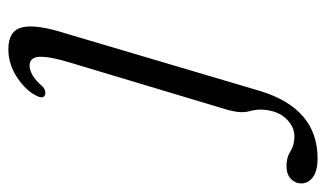

<svg xmlns="http://www.w3.org/2000/svg" viewBox="-295 -329 762 448"><g transform="rotate(-90 86.0 -105.0)"><path d="M232.5 -334.5 97.5 121.5Q56.5 255 -59.5 255Q-88.5 255 -103.2 244.2Q-118 233.5 -118 217Q-118 203 -107.5 192.8Q-97 182.5 -77 182.5Q-57 182.5 -42.8 191.8Q-28.5 201 -8 201Q14 201 32.5 182.2Q51 163.5 54 129.5Q55.5 113.5 50.2 94.8Q45 76 54 44L162 -316Q178 -367 177.5 -392Q177 -417 157 -417Q146.5 -417 134 -409.8Q121.5 -402.5 107.5 -386Q98.5 -378.5 90 -380.5Q79 -383.5 85 -397.5Q96.5 -424 128 -445.2Q159.5 -466.5 195 -466.5Q238.5 -466.5 246.2 -434.2Q254 -402 232.5 -334.5Z"/></g></svg>

Font: Fraunces 9pt Light
Style: Italic
Weight: 300
Italic angle: -16°
Version: Version 1.000;[0bf87f6ff]